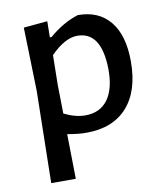

<svg xmlns="http://www.w3.org/2000/svg" viewBox="-76 -529 665 777"><g transform="rotate(-10 256.5 -140.5)"><path d="M170 -463 169 -397H176Q234 -447 296 -466Q382 -466 428.5 -408.5Q475 -351 475 -244Q475 -123 416 -57Q357 9 248 9Q215 9 170 1L173 185H72L79 -193L72 -454ZM167 -202 169 -84Q215 -61 256 -61Q317 -61 349 -105Q381 -149 380 -231Q377 -384 279 -384Q228 -384 169 -324Z"/></g></svg>

Font: Alegreya Sans Medium
Style: Regular
Weight: 500
Designer: Juan Pablo del Peral
Foundry: Huerta Tipografica
Version: Version 2.007